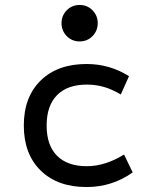

<svg xmlns="http://www.w3.org/2000/svg" viewBox="-20 -742 620 774"><path d="M329 12Q212 12 144 -54.5Q76 -121 76 -236Q76 -351 144 -417.5Q212 -484 329 -484Q422 -484 500 -435L467 -361Q432 -382 399 -391.5Q366 -401 330 -401Q252 -401 210 -358.5Q168 -316 168 -236Q168 -156 210 -114Q252 -72 330 -72Q404 -72 480 -119L515 -47Q432 12 329 12ZM301 -575Q270 -575 249 -596.5Q228 -618 228 -649Q228 -679 249 -700.5Q270 -722 301 -722Q332 -722 353 -700.5Q374 -679 374 -649Q374 -618 353 -596.5Q332 -575 301 -575Z"/></svg>

Font: Sometype Mono Medium
Style: Regular
Weight: 500
Monospace: yes
Designer: Ryoichi Tsunekawa
Foundry: Dharma Type
Version: Version 1.000; ttfautohint (v1.8.3)